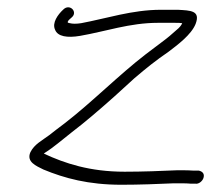

<svg xmlns="http://www.w3.org/2000/svg" viewBox="-20 -499 611 530"><path d="M132 -417C139 -398 166 -394 201 -400C271 -412 338 -436 416 -436H462C471 -436 478 -436 483 -435C481 -430 476 -423 467 -416C455 -405 442 -394 427 -383L382 -349C308 -292 234 -217 159 -159C142 -146 127 -135 116 -126C96 -111 75 -101 64 -79C52 -52 80 -41 100 -31C158 -7 224 11 315 11C364 11 417 9 460 7C482 7 497 7 506 8H519C529 10 540 0 542 -9C545 -20 538 -26 529 -28H515C506 -29 492 -29 469 -29C426 -27 373 -25 324 -25C228 -25 159 -48 101 -75L105 -78C129 -93 150 -112 177 -133C214 -161 258 -199 295 -232L351 -283C385 -312 410 -332 445 -356C470 -375 508 -403 520 -433C534 -470 506 -470 471 -472H424C345 -472 274 -448 204 -435C191 -433 180 -433 173 -435C170 -435 169 -436 167 -437V-439C168 -443 175 -448 178 -451C196 -466 172 -491 154 -472C140 -459 123 -436 132 -417Z"/></svg>

Font: Stray Cat
Style: Obl
Weight: 400
Version: Version 1.0